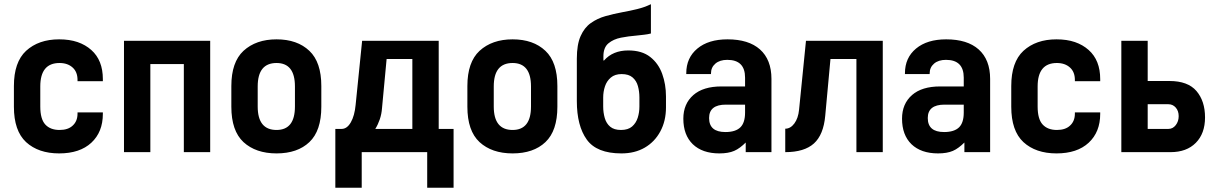

<svg xmlns="http://www.w3.org/2000/svg" viewBox="-20 -710 5688 896"><path d="M101.6 -46.9Q44.9 -99.6 44.9 -211.9V-308.6Q44.9 -419.9 101.6 -472.7Q160.2 -526.4 255.9 -526.4Q304.7 -526.4 341.8 -513.7Q378.9 -501 406.2 -476.6Q460 -428.7 460 -340.8V-331.1H341.8V-336.9Q341.8 -374 319.3 -394.5Q295.9 -416 257.8 -416Q168 -416 168 -306.6V-212.9Q168 -154.3 191.4 -128.9Q214.8 -103.5 257.8 -103.5Q297.9 -103.5 319.3 -124Q341.8 -144.5 341.8 -179.7V-185.5H460V-178.7Q460 -93.8 406.2 -43.9Q352.5 5.9 255.9 5.9Q159.2 5.9 101.6 -46.9Z M558.6 -519.5H960.9V0H837.9V-411.1H681.6V0H558.6Z M1116.2 -46.9Q1059.6 -99.6 1059.6 -211.9V-308.6Q1059.6 -419.9 1116.2 -472.7Q1174.8 -526.4 1270.5 -526.4Q1367.2 -526.4 1423.8 -472.7Q1479.5 -419.9 1479.5 -308.6V-211.9Q1479.5 -99.6 1423.8 -46.9Q1368.2 5.9 1270.5 5.9Q1173.8 5.9 1116.2 -46.9ZM1356.4 -212.9V-306.6Q1356.4 -416 1270.5 -416Q1182.6 -416 1182.6 -306.6V-212.9Q1182.6 -103.5 1270.5 -103.5Q1356.4 -103.5 1356.4 -212.9Z M1669.9 -519.5H2027.3V-108.4H2096.7V166H1973.6V0H1668V166H1544.9V-108.4H1574.2Q1599.6 -108.4 1617.2 -139.2Q1634.8 -169.9 1639.6 -220.7ZM1784.2 -434.6 1762.7 -205.1Q1760.7 -177.7 1752.4 -153.3Q1744.1 -128.9 1731.4 -108.4H1904.3V-434.6Z M2217.8 -46.9Q2161.1 -99.6 2161.1 -211.9V-308.6Q2161.1 -419.9 2217.8 -472.7Q2276.4 -526.4 2372.1 -526.4Q2468.8 -526.4 2525.4 -472.7Q2581.1 -419.9 2581.1 -308.6V-211.9Q2581.1 -99.6 2525.4 -46.9Q2469.7 5.9 2372.1 5.9Q2275.4 5.9 2217.8 -46.9ZM2458 -212.9V-306.6Q2458 -416 2372.1 -416Q2284.2 -416 2284.2 -306.6V-212.9Q2284.2 -103.5 2372.1 -103.5Q2458 -103.5 2458 -212.9Z M2912.1 -474.6Q2975.6 -474.6 3014.2 -444.3Q3052.7 -414.1 3070.3 -365.2Q3087.9 -316.4 3087.9 -259.8V-209Q3087.9 -145.5 3061.5 -96.7Q3035.2 -47.9 2988.8 -21Q2942.4 5.9 2879.9 5.9Q2764.6 5.9 2718.3 -58.6Q2671.9 -123 2671.9 -238.3V-436.5Q2671.9 -502 2689.5 -541.5Q2707 -581.1 2737.3 -602.5Q2767.6 -624 2805.7 -634.8Q2843.8 -645.5 2885.7 -653.3Q2918.9 -659.2 2953.1 -667.5Q2987.3 -675.8 3017.6 -690.4V-553.7Q3002.9 -549.8 2985.4 -547.9Q2967.8 -545.9 2949.2 -543.9Q2913.1 -541 2877.9 -534.2Q2842.8 -527.3 2819.3 -507.8Q2795.9 -488.3 2795.9 -447.3V-427.7H2798.8Q2839.8 -474.6 2912.1 -474.6ZM2880.9 -364.3Q2849.6 -364.3 2830.6 -348.1Q2811.5 -332 2803.2 -307.1Q2794.9 -282.2 2794.9 -254.9V-212.9Q2794.9 -184.6 2802.2 -159.2Q2809.6 -133.8 2827.6 -118.7Q2845.7 -103.5 2877.9 -103.5Q2911.1 -103.5 2929.7 -119.6Q2948.2 -135.7 2956.1 -160.6Q2963.9 -185.5 2963.9 -212.9V-254.9Q2963.9 -283.2 2957 -308.1Q2950.2 -333 2932.1 -348.6Q2914.1 -364.3 2880.9 -364.3Z M3526.4 -479.5Q3580.1 -431.6 3580.1 -341.8V0H3460V-44.9Q3447.3 -32.2 3433.6 -22Q3419.9 -11.7 3406.2 -5.9Q3378.9 5.9 3336.9 5.9Q3257.8 5.9 3212.9 -37.1Q3168.9 -80.1 3168.9 -156.2Q3168.9 -225.6 3215.8 -266.6Q3261.7 -306.6 3346.7 -306.6H3457V-347.7Q3457 -430.7 3374 -430.7Q3338.9 -430.7 3318.4 -413.1Q3297.9 -395.5 3297.9 -367.2V-364.3H3182.6V-368.2Q3182.6 -440.4 3234.4 -483.4Q3286.1 -526.4 3375 -526.4Q3473.6 -526.4 3526.4 -479.5ZM3435.5 -116.2Q3457 -137.7 3457 -184.6V-221.7H3367.2Q3289.1 -221.7 3289.1 -159.2Q3289.1 -93.8 3365.2 -93.8Q3413.1 -93.8 3435.5 -116.2Z M3741.2 -519.5H4099.6V0H3976.6V-434.6H3855.5L3831.1 -169.9Q3823.2 -81.1 3778.3 -40.5Q3733.4 0 3644.5 0V-109.4Q3668.9 -109.4 3687 -133.8Q3705.1 -158.2 3709 -198.2Z M4546.9 -479.5Q4600.6 -431.6 4600.6 -341.8V0H4480.5V-44.9Q4467.8 -32.2 4454.1 -22Q4440.4 -11.7 4426.8 -5.9Q4399.4 5.9 4357.4 5.9Q4278.3 5.9 4233.4 -37.1Q4189.5 -80.1 4189.5 -156.2Q4189.5 -225.6 4236.3 -266.6Q4282.2 -306.6 4367.2 -306.6H4477.5V-347.7Q4477.5 -430.7 4394.5 -430.7Q4359.4 -430.7 4338.9 -413.1Q4318.4 -395.5 4318.4 -367.2V-364.3H4203.1V-368.2Q4203.1 -440.4 4254.9 -483.4Q4306.6 -526.4 4395.5 -526.4Q4494.1 -526.4 4546.9 -479.5ZM4456.1 -116.2Q4477.5 -137.7 4477.5 -184.6V-221.7H4387.7Q4309.6 -221.7 4309.6 -159.2Q4309.6 -93.8 4385.7 -93.8Q4433.6 -93.8 4456.1 -116.2Z M4755.9 -46.9Q4699.2 -99.6 4699.2 -211.9V-308.6Q4699.2 -419.9 4755.9 -472.7Q4814.5 -526.4 4910.2 -526.4Q4959 -526.4 4996.1 -513.7Q5033.2 -501 5060.5 -476.6Q5114.3 -428.7 5114.3 -340.8V-331.1H4996.1V-336.9Q4996.1 -374 4973.6 -394.5Q4950.2 -416 4912.1 -416Q4822.3 -416 4822.3 -306.6V-212.9Q4822.3 -154.3 4845.7 -128.9Q4869.1 -103.5 4912.1 -103.5Q4952.1 -103.5 4973.6 -124Q4996.1 -144.5 4996.1 -179.7V-185.5H5114.3V-178.7Q5114.3 -93.8 5060.5 -43.9Q5006.8 5.9 4910.2 5.9Q4813.5 5.9 4755.9 -46.9Z M5212.9 -519.5H5335.9V-332H5437.5Q5523.4 -332 5563.5 -285.2Q5603.5 -238.3 5603.5 -162.1Q5603.5 -86.9 5560.5 -43.5Q5517.6 0 5442.4 0H5212.9ZM5432.6 -223.6H5335.9V-108.4H5432.6Q5453.1 -108.4 5466.8 -126Q5480.5 -143.6 5480.5 -168Q5480.5 -192.4 5466.8 -208Q5453.1 -223.6 5432.6 -223.6Z"/></svg>

Font: DINish
Style: Bold
Weight: 700
Designer: Bert Driehuis
Foundry: Playbeing
Version: Version 3.008; git-95204e4c-release